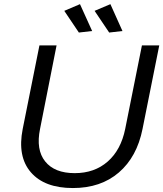

<svg xmlns="http://www.w3.org/2000/svg" viewBox="-20 -924 806 947"><path d="M680 -700H765.5L683 -288Q655.5 -150 566.2 -73.2Q477 3.5 339.5 3.5Q199.5 3.5 132.2 -74.2Q65 -152 92 -288L174.5 -700H259L177.5 -288Q156.5 -185.5 202.8 -127.8Q249 -70 348.5 -70Q446 -70 511.2 -127.2Q576.5 -184.5 597.5 -288ZM297 -870.5 374.5 -903.5 434.5 -771 369 -763.5ZM446.5 -870.5 524.5 -903.5 584 -771 518.5 -763.5Z"/></svg>

Font: Argentum Sans Light
Style: Italic
Weight: 300
Italic angle: -11.3°
Designer: Julieta Ulanovsky (font), Owen Earl (portions from Jones font), Cristiano Sobral (main changes and remaster)
Foundry: Julieta Ulanovsky (font), Owen Earl (portions from Jones font), Cristiano Sobral (main changes and remaster)
Version: Version 3.127